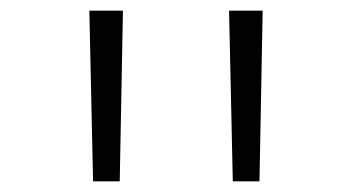

<svg xmlns="http://www.w3.org/2000/svg" viewBox="-20 -750 660 360"><path d="M154.5 -410 147.5 -730H210.5L204.5 -410ZM416.5 -410 409.5 -730H472.5L466.5 -410Z"/></svg>

Font: Monaspace Argon Var ExtraLight
Style: Regular
Weight: 200
Designer: Riley Cran and the Lettermatic Team
Version: Version 1.200 (Monaspace Argon Var)